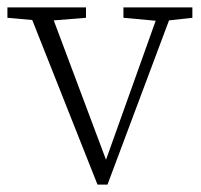

<svg xmlns="http://www.w3.org/2000/svg" viewBox="-26 -488 543 518"><path d="M493 -468V-440L430 -433L264 10H237L61 -434L-6 -440V-468H206V-440L119 -433L260 -57L394 -432L307 -440V-468Z"/></svg>

Font: TypoPRO Source Serif Pro
Style: Regular
Weight: 300
Designer: Frank Grießhammer
Foundry: Adobe Systems Incorporated
Version: Version 1.017;PS (version unavailable);hotconv 1.0.79;makeot